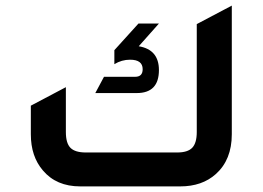

<svg xmlns="http://www.w3.org/2000/svg" viewBox="-20 -665 937 685"><path d="M682 -579 807 -645V-186Q807 -95 750 -44Q701 0 623 0H266Q181 0 133 -57Q90 -107 90 -186V-288L215 -354V-194Q215 -154 231.5 -137.5Q248 -121 286 -121H612Q650 -121 666 -138Q682 -155 682 -194ZM475 -500Q547 -488 547 -415Q547 -333 468 -333H320L351 -391H462Q489 -391 489 -418Q489 -452 444 -452Q414 -452 388 -436V-486L474 -581H547Z"/></svg>

Font: Space Grotesk
Style: Bold
Weight: 700
Designer: Florian Karsten
Foundry: Florian Karsten
Version: Version 2.000